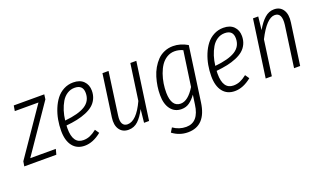

<svg xmlns="http://www.w3.org/2000/svg" viewBox="-89 -988 2782 1649"><g transform="rotate(-20 1302.5 -164.0)"><path d="M356.9 -522.9 351.1 -479 56.2 -48.8H290L276.9 0H-16.1L-8.8 -43.9L286.1 -474.1H69.8L78.1 -522.9Z M752 -413.1Q752 -373 736.8 -340.6Q721.7 -308.1 695.1 -285.6Q668.5 -263.2 629.2 -246.8Q589.8 -230.5 544.9 -220.9Q500 -211.4 444.8 -206.1Q443.8 -197.3 443.8 -179.2Q443.8 -38.1 540 -38.1Q572.3 -38.1 600.8 -50.3Q629.4 -62.5 661.6 -87.9L687 -50.8Q610.8 11.2 534.7 11.2Q463.9 11.2 424.8 -38.6Q385.7 -88.4 385.7 -178.2Q385.7 -228.5 394.5 -278.1Q403.3 -327.6 422.4 -374.3Q441.4 -420.9 468.8 -456.3Q496.1 -491.7 536.1 -512.9Q576.2 -534.2 624 -534.2Q685.1 -534.2 718.5 -500.5Q752 -466.8 752 -413.1ZM619.6 -486.8Q582 -486.8 551.3 -466.8Q520.5 -446.8 500.2 -412.4Q480 -377.9 467 -337.2Q454.1 -296.4 448.7 -250Q574.2 -262.2 635 -300.5Q695.8 -338.9 695.8 -412.1Q695.8 -486.8 619.6 -486.8Z M934.6 11.2Q880.4 11.2 852.5 -29.3Q824.7 -69.8 834.5 -138.2L888.7 -522.9H944.3L890.6 -134.8Q883.3 -85.4 897.2 -60.8Q911.1 -36.1 942.4 -36.1Q1024.4 -36.1 1096.7 -192.9L1143.6 -522.9H1198.2L1124.5 0H1078.6L1091.3 -121.1Q1059.6 -58.6 1022.7 -23.7Q985.8 11.2 934.6 11.2Z M1536.1 -534.2Q1603 -534.2 1668 -496.1L1598.1 2.9Q1569.8 206.1 1407.2 206.1Q1329.6 206.1 1266.1 158.2L1290 119.1Q1344.2 157.2 1408.2 157.2Q1522.5 157.2 1543 2L1555.2 -84Q1526.9 -44.4 1495.6 -22.2Q1464.4 0 1423.3 0Q1360.8 0 1325 -47.1Q1289.1 -94.2 1289.1 -174.8Q1288.6 -214.4 1294.7 -254.9Q1300.8 -295.4 1313 -336.2Q1325.2 -377 1345.7 -412.4Q1366.2 -447.8 1392.6 -475.1Q1418.9 -502.4 1456.1 -518.3Q1493.2 -534.2 1536.1 -534.2ZM1534.2 -487.8Q1495.6 -487.8 1463.4 -468.3Q1431.2 -448.7 1409.7 -417Q1388.2 -385.3 1373.5 -343.8Q1358.9 -302.2 1352.3 -260Q1345.7 -217.8 1346.2 -175.8Q1347.2 -112.8 1368.7 -79.8Q1390.1 -46.9 1432.1 -46.9Q1499.5 -46.9 1563 -150.9L1608.9 -471.2Q1571.3 -487.8 1534.2 -487.8Z M2124 -413.1Q2124 -373 2108.9 -340.6Q2093.8 -308.1 2067.1 -285.6Q2040.5 -263.2 2001.2 -246.8Q1961.9 -230.5 1917 -220.9Q1872.1 -211.4 1816.9 -206.1Q1815.9 -197.3 1815.9 -179.2Q1815.9 -38.1 1912.1 -38.1Q1944.3 -38.1 1972.9 -50.3Q2001.5 -62.5 2033.7 -87.9L2059.1 -50.8Q1982.9 11.2 1906.7 11.2Q1835.9 11.2 1796.9 -38.6Q1757.8 -88.4 1757.8 -178.2Q1757.8 -228.5 1766.6 -278.1Q1775.4 -327.6 1794.4 -374.3Q1813.5 -420.9 1840.8 -456.3Q1868.2 -491.7 1908.2 -512.9Q1948.2 -534.2 1996.1 -534.2Q2057.1 -534.2 2090.6 -500.5Q2124 -466.8 2124 -413.1ZM1991.7 -486.8Q1954.1 -486.8 1923.3 -466.8Q1892.6 -446.8 1872.3 -412.4Q1852.1 -377.9 1839.1 -337.2Q1826.2 -296.4 1820.8 -250Q1946.3 -262.2 2007.1 -300.5Q2067.9 -338.9 2067.9 -412.1Q2067.9 -486.8 1991.7 -486.8Z M2459.5 -534.2Q2514.6 -534.2 2542 -491.9Q2569.3 -449.7 2558.6 -377.9L2505.4 0H2449.7L2502.4 -376Q2516.1 -485.8 2448.7 -485.8Q2374.5 -485.8 2291.5 -321.8L2246.6 0H2190.4L2264.6 -522.9H2312.5L2299.3 -402.8Q2335.4 -465.8 2373.8 -500Q2412.1 -534.2 2459.5 -534.2Z"/></g></svg>

Font: Fira Sans Compressed Light
Style: Italic
Weight: 300
Width: 3
Italic angle: -8°
Designer: Carrois Corporate & Edenspiekermann AG
Foundry: Carrois Corporate GbR & Edenspiekermann AG
Version: Version 4.203;PS 004.203;hotconv 1.0.88;makeotf.lib2.5.64775